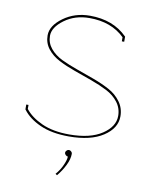

<svg xmlns="http://www.w3.org/2000/svg" viewBox="-74 -525 586 741"><g transform="rotate(10 218.5 -155.0)"><path d="M215.8 67.9Q215.8 63.5 220 59.3Q224.1 55.2 229 55.2Q233.4 55.2 237.8 59.1Q242.2 63 242.2 67.9Q242.2 88.9 230 113.5Q217.8 138.2 200.2 159.2L193.8 154.8Q209.5 137.2 219.2 115.5Q229 93.8 229 81.1Q224.6 81.1 220.2 76.9Q215.8 72.8 215.8 67.9ZM44.9 -73.2Q67.4 -43.9 111.3 -23.9Q155.3 -3.9 219.2 -3.9Q300.8 -3.9 346.9 -34.4Q393.1 -64.9 393.1 -106.9Q393.1 -137.2 375.2 -160.4Q357.4 -183.6 329.1 -198Q300.8 -212.4 266.4 -224.9Q231.9 -237.3 197.5 -249.5Q163.1 -261.7 134.8 -276.4Q106.4 -291 88.6 -313.7Q70.8 -336.4 70.8 -366.2Q70.8 -404.3 115.5 -436.8Q160.2 -469.2 219.2 -469.2Q310.1 -469.2 365.2 -414.1L366.2 -413.1V-393.1H356.9V-409.2Q304.7 -460 219.2 -460Q162.1 -460 121.1 -429.7Q80.1 -399.4 80.1 -366.2Q80.1 -338.4 97.9 -316.9Q115.7 -295.4 144 -281.7Q172.4 -268.1 206.8 -256.1Q241.2 -244.1 275.4 -231.4Q309.6 -218.8 337.9 -203.4Q366.2 -188 384 -163.3Q401.9 -138.7 401.9 -106.9Q401.9 -60.1 353 -28.1Q304.2 3.9 219.2 3.9Q151.9 3.9 106.2 -16.6Q60.5 -37.1 37.1 -68.8L36.1 -69.8V-88.9H44.9Z"/></g></svg>

Font: Rawengulk
Style: Ultralight
Weight: 200
Version: Version 0.92